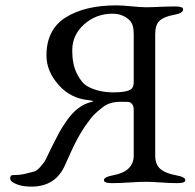

<svg xmlns="http://www.w3.org/2000/svg" viewBox="-20 -677 728 715"><path d="M249 -489Q249 -438 266 -403.5Q283 -369 305 -356Q346 -333 403 -333Q450 -333 467 -344Q478 -351 478 -372V-550Q478 -586 463 -601Q438 -626 399 -626Q338 -626 293.5 -586.5Q249 -547 249 -489ZM413 -657Q435 -657 469.5 -653.5Q504 -650 524 -650Q544 -650 574.5 -651.5Q605 -653 633 -653Q662 -653 662 -642Q662 -628 629 -622Q590 -615 574 -599.5Q558 -584 558 -550V-98Q558 -64 577.5 -47.5Q597 -31 637 -24Q670 -18 670 -6Q670 5 641 5Q613 5 579.5 2.5Q546 0 524 0Q500 0 462 2.5Q424 5 396 5Q367 5 367 -6Q367 -18 400 -24Q478 -38 478 -98V-267Q478 -283 471.5 -290Q465 -297 458 -297.5Q451 -298 429 -298Q388 -298 363 -278Q362 -277 355 -271.5Q348 -266 344.5 -263Q341 -260 333 -252.5Q325 -245 319 -237Q313 -229 304 -217Q295 -205 286 -190.5Q277 -176 267 -157.5Q257 -139 246 -115Q235 -91 223 -64Q188 18 97 18Q51 18 25 0Q18 -5 18 -13Q18 -25 28 -25Q54 -25 74.5 -30Q95 -35 106.5 -38Q118 -41 130 -55.5Q142 -70 144.5 -73Q147 -76 157.5 -98Q168 -120 169 -122Q171 -126 175 -134Q191 -166 201 -184.5Q211 -203 230.5 -230.5Q250 -258 273 -275Q296 -292 323 -298Q331 -300 322 -302L311 -304Q243 -310 198 -361Q153 -412 153 -470Q153 -567 224.5 -612Q296 -657 413 -657Z"/></svg>

Font: EB Garamond SC 12
Style: Regular
Weight: 400
Version: Version 0.016 ; ttfautohint (v0.97) -l 8 -r 50 -G 200 -x 0 -